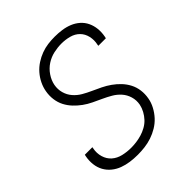

<svg xmlns="http://www.w3.org/2000/svg" viewBox="-193 -803 936 936"><g transform="rotate(-45 275.0 -335.0)"><path d="M217 12Q190 12 165 8.5Q140 5 117 -3.5Q94 -12 75 -27.5Q56 -43 44.5 -64Q33 -85 30 -110.5Q27 -136 32 -162L34 -171H86L85 -165Q79 -136 87 -109Q95 -82 114.5 -65Q134 -48 161.5 -41.5Q189 -35 218 -35Q236 -35 254.5 -37.5Q273 -40 291.5 -45.5Q310 -51 328 -61Q346 -71 359.5 -85.5Q373 -100 382.5 -117.5Q392 -135 396 -154Q401 -181 393.5 -206Q386 -231 369.5 -249.5Q353 -268 331.5 -280.5Q310 -293 287 -303.5Q264 -314 241 -325Q218 -336 198 -350.5Q178 -365 161 -383Q144 -401 132.5 -423Q121 -445 117.5 -471.5Q114 -498 119 -525Q123 -548 134 -570.5Q145 -593 161.5 -612Q178 -631 199.5 -645Q221 -659 244 -667.5Q267 -676 290 -679Q313 -682 336 -682Q362 -682 386.5 -678.5Q411 -675 433 -666Q455 -657 472.5 -641.5Q490 -626 500 -605Q510 -584 512.5 -559.5Q515 -535 510 -509L508 -500H456L457 -507Q463 -534 457 -560Q451 -586 433.5 -603.5Q416 -621 390 -628Q364 -635 336 -635Q310 -635 283 -629Q256 -623 232 -607.5Q208 -592 191.5 -567.5Q175 -543 170 -517Q165 -490 172 -465Q179 -440 195.5 -421Q212 -402 233.5 -389.5Q255 -377 278.5 -366.5Q302 -356 324.5 -345Q347 -334 367.5 -319.5Q388 -305 405 -287Q422 -269 433.5 -247Q445 -225 448.5 -199Q452 -173 447 -146Q443 -122 430.5 -98.5Q418 -75 400.5 -56Q383 -37 360.5 -23.5Q338 -10 314 -2Q290 6 265.5 9Q241 12 217 12Z"/></g></svg>

Font: Lode Dark
Style: Italic
Weight: 400
Italic angle: -11°
Monospace: yes
Designer: Belleve Invis
Foundry: Belleve Invis
Version: Version 29.2.0; ttfautohint (v1.8.3)